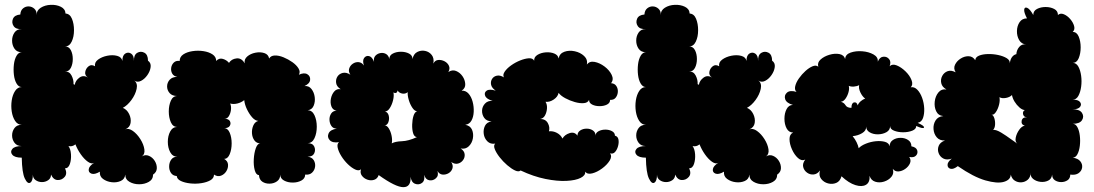

<svg xmlns="http://www.w3.org/2000/svg" viewBox="-20 -747 4526 794"><path d="M70 -95Q41 -95 31 -107Q21 -119 31 -131Q41 -143 70 -143Q50 -143 40 -156.5Q30 -170 30 -187Q30 -204 40 -217.5Q50 -231 70 -231Q53 -231 42.5 -247Q32 -263 28.5 -286Q25 -309 28.5 -332Q32 -355 42.5 -371Q53 -387 70 -387Q57 -387 48.5 -401.5Q40 -416 37.5 -437.5Q35 -459 37.5 -480.5Q40 -502 48.5 -516.5Q57 -531 70 -531Q50 -531 40 -545.5Q30 -560 30 -579Q30 -598 40 -612.5Q50 -627 70 -627Q46 -625 36.5 -639Q27 -653 33.5 -669Q40 -685 64 -687Q65 -704 75.5 -712.5Q86 -721 99 -720.5Q112 -720 122 -711Q132 -702 132 -685Q131 -704 148.5 -715Q166 -726 189.5 -727Q213 -728 231.5 -719Q250 -710 251 -691Q269 -690 277.5 -669.5Q286 -649 286 -622Q286 -595 276.5 -575Q267 -555 249 -555Q265 -555 273 -539.5Q281 -524 281 -503Q281 -482 273 -466.5Q265 -451 249 -451Q267 -452 276 -434.5Q285 -417 284 -399Q287 -398 289 -396Q292 -414 308.5 -426Q325 -438 344 -426Q330 -435 332.5 -449.5Q335 -464 346.5 -473Q358 -482 373 -473Q370 -489 385.5 -500.5Q401 -512 423.5 -516.5Q446 -521 464.5 -516Q483 -511 486 -495Q486 -518 498 -525.5Q510 -533 522 -525.5Q534 -518 534 -495Q533 -520 547.5 -528.5Q562 -537 577 -529Q592 -521 592 -496Q605 -487 603 -470Q601 -453 589.5 -436.5Q578 -420 563 -412.5Q548 -405 535 -414Q550 -403 545 -379.5Q540 -356 523.5 -333.5Q507 -311 488 -301Q505 -294 514 -275.5Q523 -257 520 -238.5Q517 -220 498 -212Q512 -218 529.5 -205.5Q547 -193 560.5 -171.5Q574 -150 577 -129.5Q580 -109 566 -100Q581 -109 596 -102.5Q611 -96 620 -81.5Q629 -67 628.5 -51Q628 -35 613 -25Q613 -5 595.5 5Q578 15 555.5 15Q533 15 515.5 5Q498 -5 498 -25Q496 -6 479 1.5Q462 9 441.5 6.5Q421 4 406 -7Q391 -18 393 -37Q371 -24 358 -29Q345 -34 347 -47.5Q349 -61 370 -74Q359 -67 343.5 -78Q328 -89 314 -109Q300 -129 292 -150Q278 -139 263 -143Q272 -131 273.5 -109Q275 -87 269 -69Q263 -51 249 -51Q259 -29 247.5 -15.5Q236 -2 218.5 -2.5Q201 -3 191 -25Q191 -10 179.5 -2Q168 6 153.5 6Q139 6 127.5 -2Q116 -10 116 -25Q116 2 105 8.5Q94 15 82.5 -9Q71 -33 70 -95Z M711 -19Q695 -20 687 -32Q679 -44 679.5 -60Q680 -76 688.5 -87.5Q697 -99 713 -99Q694 -99 684 -117.5Q674 -136 674 -160.5Q674 -185 684 -203.5Q694 -222 713 -222Q695 -222 686.5 -241.5Q678 -261 678 -286Q678 -311 686.5 -330.5Q695 -350 713 -350Q692 -350 681.5 -362Q671 -374 671 -389.5Q671 -405 681.5 -417Q692 -429 713 -429Q698 -432 692 -443Q686 -454 688 -467Q690 -480 699 -488.5Q708 -497 723 -495Q723 -512 738 -522Q753 -532 776 -535.5Q799 -539 821.5 -535.5Q844 -532 859 -522Q874 -512 874 -495Q886 -508 901.5 -503.5Q917 -499 927 -487Q937 -503 958 -505.5Q979 -508 992 -485Q989 -502 1002.5 -513.5Q1016 -525 1036 -529Q1056 -533 1073 -527.5Q1090 -522 1093 -505Q1100 -517 1116.5 -517.5Q1133 -518 1152.5 -510Q1172 -502 1189 -490Q1206 -478 1214.5 -464Q1223 -450 1216 -438Q1238 -448 1251 -440Q1264 -432 1262.5 -416.5Q1261 -401 1239 -391Q1257 -393 1268 -379Q1279 -365 1281.5 -345.5Q1284 -326 1277 -309.5Q1270 -293 1252 -291Q1271 -291 1280.5 -270.5Q1290 -250 1290 -223Q1290 -196 1280.5 -175.5Q1271 -155 1252 -155Q1273 -155 1279.5 -141Q1286 -127 1279.5 -113Q1273 -99 1252 -99Q1270 -97 1277.5 -84.5Q1285 -72 1283 -57.5Q1281 -43 1270.5 -33Q1260 -23 1242 -25Q1242 -9 1226.5 -0.5Q1211 8 1190.5 8Q1170 8 1154.5 -0.5Q1139 -9 1139 -25Q1139 -7 1126 2.5Q1113 12 1095.5 12.5Q1078 13 1065 4.5Q1052 -4 1051 -23Q1039 -23 1033.5 -43Q1028 -63 1029.5 -89Q1031 -115 1038 -134.5Q1045 -154 1057 -154Q1041 -154 1032 -166.5Q1023 -179 1022 -196Q1021 -213 1027.5 -228Q1034 -243 1048 -247Q1035 -248 1023 -261.5Q1011 -275 1001.5 -294.5Q992 -314 990 -333Q978 -323 961.5 -319Q945 -315 932 -319Q937 -307 935 -292Q933 -277 926 -266Q919 -255 907 -256Q925 -256 930.5 -246.5Q936 -237 930.5 -227Q925 -217 907 -217Q922 -217 930 -198Q938 -179 938 -154Q938 -129 930 -109.5Q922 -90 907 -90Q922 -81 923 -66.5Q924 -52 916 -39Q908 -26 894 -20.5Q880 -15 865 -25Q865 -10 850 -1.5Q835 7 812.5 10.5Q790 14 767 11.5Q744 9 728 1.5Q712 -6 711 -19Z M1546 -23Q1541 -8 1527.5 -3.5Q1514 1 1499.5 -4Q1485 -9 1476.5 -20.5Q1468 -32 1473 -47Q1464 -39 1449 -46Q1434 -53 1418.5 -68Q1403 -83 1391.5 -101.5Q1380 -120 1376.5 -136Q1373 -152 1382 -159Q1355 -155 1343.5 -167.5Q1332 -180 1339 -195.5Q1346 -211 1373 -215Q1358 -215 1350.5 -226Q1343 -237 1342.5 -251.5Q1342 -266 1349.5 -277.5Q1357 -289 1372 -289Q1356 -292 1350.5 -307Q1345 -322 1348.5 -339.5Q1352 -357 1362.5 -369Q1373 -381 1389 -378Q1372 -389 1370 -404Q1368 -419 1375.5 -430.5Q1383 -442 1397.5 -445.5Q1412 -449 1429 -438Q1420 -451 1424 -463.5Q1428 -476 1439 -483.5Q1450 -491 1463 -490Q1476 -489 1485 -476Q1478 -497 1486 -507.5Q1494 -518 1506.5 -515Q1519 -512 1527 -491Q1524 -507 1532 -516Q1540 -525 1552.5 -527.5Q1565 -530 1576 -524Q1587 -518 1590 -503Q1590 -518 1604.5 -525.5Q1619 -533 1638 -533Q1657 -533 1671.5 -525.5Q1686 -518 1686 -503Q1690 -524 1705.5 -532Q1721 -540 1738 -536.5Q1755 -533 1765.5 -519.5Q1776 -506 1772 -484Q1779 -498 1792.5 -499Q1806 -500 1818.5 -493.5Q1831 -487 1836.5 -475Q1842 -463 1834 -449Q1850 -460 1866 -453.5Q1882 -447 1892.5 -432Q1903 -417 1904 -399.5Q1905 -382 1889 -372Q1906 -373 1917.5 -360Q1929 -347 1934.5 -326.5Q1940 -306 1939 -284.5Q1938 -263 1929.5 -248Q1921 -233 1904 -231Q1925 -227 1932 -210.5Q1939 -194 1935.5 -174.5Q1932 -155 1918.5 -142Q1905 -129 1885 -133Q1900 -123 1901.5 -109.5Q1903 -96 1895 -85Q1887 -74 1874 -70.5Q1861 -67 1846 -77Q1855 -63 1851 -50.5Q1847 -38 1835.5 -31Q1824 -24 1810.5 -25Q1797 -26 1789 -40Q1795 -21 1783 -10Q1771 1 1755.5 -1.5Q1740 -4 1734 -24Q1738 0 1725 9.5Q1712 19 1696.5 13Q1681 7 1678 -16Q1680 27 1648 27Q1616 27 1546 -23ZM1704 -180Q1693 -181 1688.5 -196Q1684 -211 1684.5 -231.5Q1685 -252 1690 -268Q1695 -284 1705 -287Q1695 -287 1685.5 -301Q1676 -315 1670.5 -333.5Q1665 -352 1666 -366Q1657 -358 1644 -360Q1631 -362 1624 -373Q1623 -365 1618 -363Q1613 -361 1607 -365Q1610 -351 1605.5 -332.5Q1601 -314 1592 -300Q1583 -286 1572 -286Q1584 -283 1587.5 -269Q1591 -255 1586 -241.5Q1581 -228 1568 -228Q1579 -230 1587.5 -216.5Q1596 -203 1599.5 -185Q1603 -167 1600 -154Q1614 -162 1642 -163Q1670 -164 1704 -180Z M2133 -42Q2125 -35 2110 -42Q2095 -49 2077.5 -64Q2060 -79 2046 -97Q2032 -115 2026 -130.5Q2020 -146 2028 -153Q2008 -150 1995.5 -162.5Q1983 -175 1980.5 -193Q1978 -211 1985.5 -226.5Q1993 -242 2013 -245Q1992 -246 1982.5 -259.5Q1973 -273 1973.5 -289.5Q1974 -306 1985.5 -318.5Q1997 -331 2017 -330Q1992 -337 1986.5 -350.5Q1981 -364 1992.5 -372Q2004 -380 2030 -372Q2014 -383 2011 -396Q2008 -409 2014.5 -420Q2021 -431 2034.5 -434Q2048 -437 2064 -427Q2058 -437 2067 -450.5Q2076 -464 2093.5 -476.5Q2111 -489 2131 -497Q2151 -505 2167 -506Q2183 -507 2189 -496Q2188 -511 2202.5 -520Q2217 -529 2237 -530.5Q2257 -532 2272.5 -525.5Q2288 -519 2290 -505Q2294 -526 2314 -533Q2334 -540 2357 -535Q2380 -530 2395.5 -515.5Q2411 -501 2407 -480Q2418 -495 2439 -491Q2460 -487 2480 -472Q2500 -457 2509.5 -437.5Q2519 -418 2507 -403Q2522 -402 2529 -391Q2536 -380 2535 -366.5Q2534 -353 2526 -343Q2518 -333 2503 -334Q2503 -321 2490 -314.5Q2477 -308 2459.5 -308Q2442 -308 2429 -314.5Q2416 -321 2416 -334Q2411 -322 2394.5 -320.5Q2378 -319 2357 -325Q2336 -331 2317.5 -341Q2299 -351 2290 -363Q2287 -347 2270 -335.5Q2253 -324 2236 -326Q2243 -315 2242 -299Q2241 -283 2234 -270Q2227 -257 2214 -255Q2236 -255 2245.5 -238Q2255 -221 2250 -204Q2267 -206 2283 -197.5Q2299 -189 2306 -174Q2315 -190 2335.5 -196.5Q2356 -203 2368 -186Q2368 -200 2379.5 -207.5Q2391 -215 2406 -215Q2421 -215 2432 -207.5Q2443 -200 2443 -186Q2443 -198 2455.5 -204.5Q2468 -211 2483.5 -211Q2499 -211 2511 -204.5Q2523 -198 2523 -186Q2535 -183 2537.5 -170.5Q2540 -158 2536 -143Q2532 -128 2523.5 -118.5Q2515 -109 2503 -113Q2512 -100 2501 -82.5Q2490 -65 2469.5 -50Q2449 -35 2429 -30Q2409 -25 2400 -37Q2402 -22 2381.5 -11.5Q2361 -1 2323 1Q2285 3 2235.5 -7Q2186 -17 2133 -42Z M2651 -95Q2622 -95 2612 -107Q2602 -119 2612 -131Q2622 -143 2651 -143Q2631 -143 2621 -156.5Q2611 -170 2611 -187Q2611 -204 2621 -217.5Q2631 -231 2651 -231Q2634 -231 2623.5 -247Q2613 -263 2609.5 -286Q2606 -309 2609.5 -332Q2613 -355 2623.5 -371Q2634 -387 2651 -387Q2638 -387 2629.5 -401.5Q2621 -416 2618.5 -437.5Q2616 -459 2618.5 -480.5Q2621 -502 2629.5 -516.5Q2638 -531 2651 -531Q2631 -531 2621 -545.5Q2611 -560 2611 -579Q2611 -598 2621 -612.5Q2631 -627 2651 -627Q2627 -625 2617.5 -639Q2608 -653 2614.5 -669Q2621 -685 2645 -687Q2646 -704 2656.5 -712.5Q2667 -721 2680 -720.5Q2693 -720 2703 -711Q2713 -702 2713 -685Q2712 -704 2729.5 -715Q2747 -726 2770.5 -727Q2794 -728 2812.5 -719Q2831 -710 2832 -691Q2850 -690 2858.5 -669.5Q2867 -649 2867 -622Q2867 -595 2857.5 -575Q2848 -555 2830 -555Q2846 -555 2854 -539.5Q2862 -524 2862 -503Q2862 -482 2854 -466.5Q2846 -451 2830 -451Q2848 -452 2857 -434.5Q2866 -417 2865 -399Q2868 -398 2870 -396Q2873 -414 2889.5 -426Q2906 -438 2925 -426Q2911 -435 2913.5 -449.5Q2916 -464 2927.5 -473Q2939 -482 2954 -473Q2951 -489 2966.5 -500.5Q2982 -512 3004.5 -516.5Q3027 -521 3045.5 -516Q3064 -511 3067 -495Q3067 -518 3079 -525.5Q3091 -533 3103 -525.5Q3115 -518 3115 -495Q3114 -520 3128.5 -528.5Q3143 -537 3158 -529Q3173 -521 3173 -496Q3186 -487 3184 -470Q3182 -453 3170.5 -436.5Q3159 -420 3144 -412.5Q3129 -405 3116 -414Q3131 -403 3126 -379.5Q3121 -356 3104.5 -333.5Q3088 -311 3069 -301Q3086 -294 3095 -275.5Q3104 -257 3101 -238.5Q3098 -220 3079 -212Q3093 -218 3110.5 -205.5Q3128 -193 3141.5 -171.5Q3155 -150 3158 -129.5Q3161 -109 3147 -100Q3162 -109 3177 -102.5Q3192 -96 3201 -81.5Q3210 -67 3209.5 -51Q3209 -35 3194 -25Q3194 -5 3176.5 5Q3159 15 3136.5 15Q3114 15 3096.5 5Q3079 -5 3079 -25Q3077 -6 3060 1.5Q3043 9 3022.5 6.5Q3002 4 2987 -7Q2972 -18 2974 -37Q2952 -24 2939 -29Q2926 -34 2928 -47.5Q2930 -61 2951 -74Q2940 -67 2924.5 -78Q2909 -89 2895 -109Q2881 -129 2873 -150Q2859 -139 2844 -143Q2853 -131 2854.5 -109Q2856 -87 2850 -69Q2844 -51 2830 -51Q2840 -29 2828.5 -15.5Q2817 -2 2799.5 -2.5Q2782 -3 2772 -25Q2772 -10 2760.5 -2Q2749 6 2734.5 6Q2720 6 2708.5 -2Q2697 -10 2697 -25Q2697 2 2686 8.5Q2675 15 2663.5 -9Q2652 -33 2651 -95Z M3460 -18Q3454 3 3438 9.5Q3422 16 3404.5 11.5Q3387 7 3376 -7Q3365 -21 3371 -42Q3360 -27 3345 -25.5Q3330 -24 3317.5 -33Q3305 -42 3301.5 -56.5Q3298 -71 3310 -87Q3295 -80 3280 -93.5Q3265 -107 3255 -129.5Q3245 -152 3245 -172Q3245 -192 3260 -199Q3242 -199 3233 -216Q3224 -233 3224 -256Q3224 -279 3233 -296Q3242 -313 3259 -313Q3232 -321 3227 -337Q3222 -353 3234.5 -364Q3247 -375 3274 -367Q3265 -375 3268.5 -390.5Q3272 -406 3284 -423Q3296 -440 3311 -453.5Q3326 -467 3340.5 -473Q3355 -479 3364 -471Q3359 -488 3373.5 -501Q3388 -514 3410 -520.5Q3432 -527 3451 -523.5Q3470 -520 3475 -503Q3476 -522 3497.5 -529.5Q3519 -537 3545.5 -535Q3572 -533 3592 -522Q3612 -511 3610 -492Q3618 -511 3632.5 -512.5Q3647 -514 3656.5 -503Q3666 -492 3659 -473Q3670 -484 3688.5 -476.5Q3707 -469 3724.5 -452Q3742 -435 3749.5 -416Q3757 -397 3746 -386Q3761 -389 3773.5 -376Q3786 -363 3793.5 -342Q3801 -321 3802 -298.5Q3803 -276 3797 -259Q3791 -242 3775 -239Q3804 -226 3801 -219.5Q3798 -213 3769 -226Q3769 -213 3752.5 -206.5Q3736 -200 3715 -200Q3694 -200 3677.5 -206.5Q3661 -213 3661 -226Q3661 -209 3646 -200.5Q3631 -192 3611.5 -191.5Q3592 -191 3577 -199.5Q3562 -208 3562 -224Q3563 -207 3545.5 -196.5Q3528 -186 3506 -184Q3516 -172 3522.5 -158.5Q3529 -145 3531 -134Q3541 -145 3561 -153Q3581 -161 3602 -163Q3623 -165 3639.5 -160.5Q3656 -156 3659 -142Q3659 -159 3672.5 -168Q3686 -177 3704 -177Q3722 -177 3735.5 -168Q3749 -159 3749 -142Q3769 -138 3773 -125.5Q3777 -113 3768 -103.5Q3759 -94 3740 -98Q3749 -85 3743 -71.5Q3737 -58 3723.5 -48.5Q3710 -39 3695.5 -38Q3681 -37 3672 -49Q3678 -30 3666.5 -16Q3655 -2 3636 4Q3617 10 3599.5 4.5Q3582 -1 3576 -20Q3578 7 3561.5 17Q3545 27 3517.5 18.5Q3490 10 3460 -18ZM3501 -301Q3501 -321 3512 -323.5Q3523 -326 3527 -311Q3530 -320 3539 -328Q3548 -336 3558 -339Q3546 -348 3538 -365Q3530 -382 3533 -395Q3524 -390 3511.5 -389Q3499 -388 3490 -392Q3493 -381 3489 -366Q3485 -351 3476.5 -339Q3468 -327 3457 -326Q3470 -323 3476.5 -312Q3483 -301 3501 -301Z M3941 -60Q3923 -46 3911 -49Q3899 -52 3898.5 -64.5Q3898 -77 3916 -91Q3895 -84 3881 -91.5Q3867 -99 3861.5 -114Q3856 -129 3862 -144Q3868 -159 3888 -166Q3866 -165 3854 -179Q3842 -193 3840.5 -213Q3839 -233 3849 -249Q3859 -265 3881 -267Q3860 -269 3851.5 -287Q3843 -305 3845.5 -327Q3848 -349 3860.5 -364.5Q3873 -380 3894 -377Q3876 -387 3872.5 -403Q3869 -419 3876.5 -433Q3884 -447 3898.5 -452.5Q3913 -458 3932 -448Q3922 -464 3929.5 -479.5Q3937 -495 3953 -505Q3969 -515 3986 -514.5Q4003 -514 4013 -498Q4014 -511 4029 -517Q4044 -523 4065.5 -523.5Q4087 -524 4108 -519.5Q4129 -515 4143 -506.5Q4157 -498 4156 -485Q4158 -502 4165.5 -511.5Q4173 -521 4183 -523Q4184 -540 4195 -553Q4206 -566 4223 -563Q4204 -565 4194.5 -581.5Q4185 -598 4185.5 -619Q4186 -640 4196.5 -655.5Q4207 -671 4227 -671Q4214 -696 4215.5 -707.5Q4217 -719 4228 -714.5Q4239 -710 4253 -685Q4253 -702 4268.5 -710Q4284 -718 4304 -718Q4324 -718 4339.5 -710Q4355 -702 4355 -685Q4365 -694 4379.5 -688Q4394 -682 4406 -668Q4418 -654 4422 -639Q4426 -624 4416 -615Q4433 -615 4441 -595.5Q4449 -576 4449 -551Q4449 -526 4441 -506.5Q4433 -487 4416 -487Q4431 -487 4439.5 -471.5Q4448 -456 4451 -433.5Q4454 -411 4451 -388.5Q4448 -366 4439.5 -350.5Q4431 -335 4416 -335Q4439 -335 4446.5 -325Q4454 -315 4446.5 -305Q4439 -295 4416 -295Q4445 -295 4454.5 -280Q4464 -265 4454.5 -250Q4445 -235 4416 -235Q4428 -235 4435.5 -221Q4443 -207 4445.5 -186Q4448 -165 4445.5 -144Q4443 -123 4435.5 -109Q4428 -95 4416 -95Q4438 -92 4447.5 -80Q4457 -68 4455 -54Q4453 -40 4440.5 -31Q4428 -22 4406 -25Q4406 -9 4394.5 -1.5Q4383 6 4368.5 6Q4354 6 4342.5 -1.5Q4331 -9 4331 -25Q4329 -7 4314.5 0Q4300 7 4282.5 5Q4265 3 4252.5 -7Q4240 -17 4242 -34Q4242 -14 4230.5 -4Q4219 6 4204 7Q4189 8 4176.5 0Q4164 -8 4160 -25Q4159 -3 4131.5 5Q4104 13 4055 -1Q4006 -15 3941 -60ZM4228 -262Q4214 -262 4211 -274Q4208 -286 4218 -292Q4208 -292 4196 -302.5Q4184 -313 4175.5 -327Q4167 -341 4165 -354Q4156 -345 4140 -342Q4124 -339 4113 -345Q4116 -332 4111.5 -314Q4107 -296 4098 -283Q4089 -270 4080 -273Q4088 -271 4092 -258Q4096 -245 4095 -231Q4094 -217 4087 -210Q4100 -211 4120.5 -198.5Q4141 -186 4160 -172Q4179 -158 4187 -153Q4177 -161 4180.5 -178Q4184 -195 4195 -210.5Q4206 -226 4218 -227Q4202 -232 4205 -247.5Q4208 -263 4228 -262Z"/></svg>

Font: Rubik Bubbles
Style: Regular
Weight: 400
Designer: Hubert and Fischer, NaN
Foundry: Hubert and Fischer, NaN
Version: Version 2.200